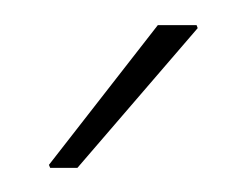

<svg xmlns="http://www.w3.org/2000/svg" viewBox="-20 -782 199 155"><path d="M19.5 -648.9 107.4 -761.7H138.7L139.6 -759.3L42.5 -646.5H20.5Z"/></svg>

Font: Roboto Slab Thin
Style: Regular
Weight: 100
Designer: Google
Version: Version 2.000; ttfautohint (v1.8.1.43-b0c9)